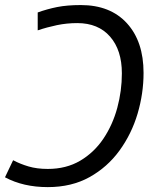

<svg xmlns="http://www.w3.org/2000/svg" viewBox="-26 -744 634 774"><path d="M299.8 -723.6Q418.9 -723.6 485.8 -650.1Q552.7 -576.7 552.7 -450.2Q552.7 -367.2 528.6 -285.6Q504.4 -204.1 455.8 -137.2Q407.2 -70.3 335 -30Q262.7 10.3 166.5 10.3Q67.9 10.3 -5.9 -29.3L26.9 -98.1Q55.2 -83 89.1 -73Q123 -63 166.5 -63Q241.2 -63 297.4 -96.2Q353.5 -129.4 390.9 -185.1Q428.2 -240.7 446.8 -309.3Q465.3 -377.9 465.3 -448.2Q465.3 -542 417.7 -596.4Q370.1 -650.9 285.6 -650.9Q243.2 -650.9 203.4 -642.6Q163.6 -634.3 126 -621.6V-693.8Q164.1 -707.5 204.3 -715.6Q244.6 -723.6 299.8 -723.6Z"/></svg>

Font: Open Sans
Style: Italic
Weight: 400
Italic angle: -12°
Designer: Monotype Design Team
Foundry: Monotype Imaging Inc.
Version: Version 3.000; ttfautohint (v1.8.4)